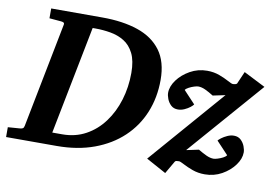

<svg xmlns="http://www.w3.org/2000/svg" viewBox="-91 -795 1377 958"><g transform="rotate(10 598.0 -316.0)"><path d="M-15.1 0V-49.8L44.9 -54.2Q53.2 -54.7 59.1 -57.6Q64.9 -60.5 66.9 -70.8L170.9 -601.1Q172.9 -609.9 167.5 -612.8Q162.1 -615.7 152.8 -616.2L95.2 -621.1V-670.9H355Q458.5 -670.9 534.9 -645Q611.3 -619.1 653.1 -562.7Q694.8 -506.3 694.8 -414.1Q694.8 -324.7 663.8 -249Q632.8 -173.3 573.7 -117.7Q514.6 -62 430.7 -31Q346.7 0 241.2 0ZM208 -62H258.8Q324.7 -62 377.7 -91.1Q430.7 -120.1 468 -170.7Q505.4 -221.2 525.1 -286.1Q544.9 -351.1 544.9 -422.9Q544.9 -484.9 526.1 -522.2Q507.3 -559.6 476.1 -578.6Q444.8 -597.7 406.7 -604.2Q368.7 -610.8 330.1 -610.8H315.9ZM1210.9 -470.2 880.9 -91.8 943.8 -105Q967.3 -90.8 986.6 -82Q1005.9 -73.2 1022.9 -73.2Q1030.3 -73.2 1043.7 -77.4Q1057.1 -81.5 1069.8 -88.1Q1082.5 -94.7 1086.9 -102.1L1026.9 -166Q1030.3 -170.9 1042.2 -179.9Q1054.2 -189 1070.8 -196.5Q1087.4 -204.1 1104 -204.1Q1125.5 -204.1 1139.2 -191.2Q1152.8 -178.2 1159.4 -160.9Q1166 -143.6 1166 -129.9Q1166 -98.1 1142.1 -65.4Q1118.2 -32.7 1078.9 -10.7Q1039.6 11.2 992.7 11.2Q958.5 11.2 929.9 0.7Q901.4 -9.8 881.8 -20.3Q862.3 -30.8 856 -30.8Q849.1 -30.8 843.3 -30Q837.4 -29.3 835 -24.9L797.9 39.1L696.8 -16.1L1026.9 -396L963.9 -382.8Q941.4 -397 922.1 -406Q902.8 -415 885.7 -415Q878.9 -415 865.5 -410.9Q852.1 -406.7 839.4 -400.1Q826.7 -393.6 821.8 -386.2L880.9 -323.2Q877.9 -317.9 866 -308.3Q854 -298.8 837.6 -291.5Q821.3 -284.2 804.7 -284.2Q783.2 -284.2 769.5 -297.1Q755.9 -310.1 749.3 -327.4Q742.7 -344.7 742.7 -357.9Q742.7 -390.1 766.6 -422.9Q790.5 -455.6 830.1 -477.8Q869.6 -500 916 -500Q950.2 -500 978.8 -489.3Q1007.3 -478.5 1026.9 -467.8Q1046.4 -457 1052.7 -457Q1067.9 -457 1073.7 -462.9L1101.1 -525.9Z"/></g></svg>

Font: Charis
Style: Bold Italic
Weight: 700
Italic angle: -11°
Designer: Walt Agee, Miriam Martin, Annie Olsen, Victor Gaultney, Lorna Priest, Alan Ward, Bob Hallissy, Martin Hosken, Sharon Cor
Foundry: SIL Global
Version: Version 7.000